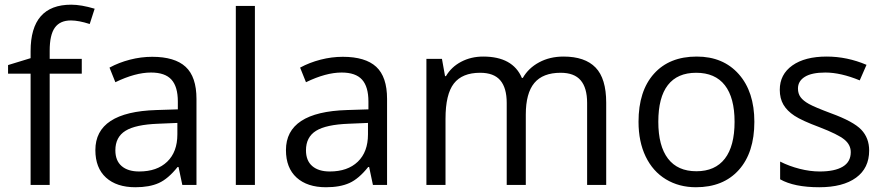

<svg xmlns="http://www.w3.org/2000/svg" viewBox="-20 -785 3755 815"><path d="M327.1 -472.2H190.9V0H109.9V-472.2H14.2V-508.8L109.9 -538.1V-567.9Q109.9 -765.1 282.2 -765.1Q324.7 -765.1 381.8 -748L360.8 -683.1Q314 -698.2 280.8 -698.2Q234.9 -698.2 212.9 -667.7Q190.9 -637.2 190.9 -569.8V-535.2H327.1Z M753.9 0 737.8 -76.2H733.9Q693.8 -25.9 654.1 -8.1Q614.3 9.8 554.7 9.8Q475.1 9.8 429.9 -31.2Q384.8 -72.3 384.8 -147.9Q384.8 -310.1 644 -317.9L734.9 -320.8V-354Q734.9 -417 707.8 -447Q680.7 -477.1 621.1 -477.1Q554.2 -477.1 469.7 -436L444.8 -498Q484.4 -519.5 531.5 -531.7Q578.6 -543.9 626 -543.9Q721.7 -543.9 767.8 -501.5Q814 -459 814 -365.2V0ZM570.8 -57.1Q646.5 -57.1 689.7 -98.6Q732.9 -140.1 732.9 -214.8V-263.2L651.9 -259.8Q555.2 -256.3 512.5 -229.7Q469.7 -203.1 469.7 -147Q469.7 -103 496.3 -80.1Q522.9 -57.1 570.8 -57.1Z M1062 0H981V-759.8H1062Z M1563 0 1546.9 -76.2H1543Q1502.9 -25.9 1463.1 -8.1Q1423.3 9.8 1363.8 9.8Q1284.2 9.8 1239 -31.2Q1193.8 -72.3 1193.8 -147.9Q1193.8 -310.1 1453.1 -317.9L1543.9 -320.8V-354Q1543.9 -417 1516.8 -447Q1489.7 -477.1 1430.2 -477.1Q1363.3 -477.1 1278.8 -436L1253.9 -498Q1293.5 -519.5 1340.6 -531.7Q1387.7 -543.9 1435.1 -543.9Q1530.8 -543.9 1576.9 -501.5Q1623 -459 1623 -365.2V0ZM1379.9 -57.1Q1455.6 -57.1 1498.8 -98.6Q1542 -140.1 1542 -214.8V-263.2L1460.9 -259.8Q1364.3 -256.3 1321.5 -229.7Q1278.8 -203.1 1278.8 -147Q1278.8 -103 1305.4 -80.1Q1332 -57.1 1379.9 -57.1Z M2472.2 0V-348.1Q2472.2 -412.1 2444.8 -444.1Q2417.5 -476.1 2359.9 -476.1Q2284.2 -476.1 2248 -432.6Q2211.9 -389.2 2211.9 -298.8V0H2130.9V-348.1Q2130.9 -412.1 2103.5 -444.1Q2076.2 -476.1 2018.1 -476.1Q1941.9 -476.1 1906.5 -430.4Q1871.1 -384.8 1871.1 -280.8V0H1790V-535.2H1856L1869.1 -461.9H1873Q1896 -501 1937.7 -522.9Q1979.5 -544.9 2031.2 -544.9Q2156.7 -544.9 2195.3 -454.1H2199.2Q2223.1 -496.1 2268.6 -520.5Q2314 -544.9 2372.1 -544.9Q2462.9 -544.9 2508.1 -498.3Q2553.2 -451.7 2553.2 -349.1V0Z M3182.1 -268.1Q3182.1 -137.2 3116.2 -63.7Q3050.3 9.8 2934.1 9.8Q2862.3 9.8 2806.6 -23.9Q2751 -57.6 2720.7 -120.6Q2690.4 -183.6 2690.4 -268.1Q2690.4 -398.9 2755.9 -471.9Q2821.3 -544.9 2937.5 -544.9Q3049.8 -544.9 3116 -470.2Q3182.1 -395.5 3182.1 -268.1ZM2774.4 -268.1Q2774.4 -165.5 2815.4 -111.8Q2856.4 -58.1 2936 -58.1Q3015.6 -58.1 3056.9 -111.6Q3098.1 -165 3098.1 -268.1Q3098.1 -370.1 3056.9 -423.1Q3015.6 -476.1 2935.1 -476.1Q2855.5 -476.1 2814.9 -423.8Q2774.4 -371.6 2774.4 -268.1Z M3669.4 -146Q3669.4 -71.3 3613.8 -30.8Q3558.1 9.8 3457.5 9.8Q3351.1 9.8 3291.5 -23.9V-99.1Q3330.1 -79.6 3374.3 -68.4Q3418.5 -57.1 3459.5 -57.1Q3522.9 -57.1 3557.1 -77.4Q3591.3 -97.7 3591.3 -139.2Q3591.3 -170.4 3564.2 -192.6Q3537.1 -214.8 3458.5 -245.1Q3383.8 -272.9 3352.3 -293.7Q3320.8 -314.5 3305.4 -340.8Q3290 -367.2 3290 -403.8Q3290 -469.2 3343.3 -507.1Q3396.5 -544.9 3489.3 -544.9Q3575.7 -544.9 3658.2 -509.8L3629.4 -443.8Q3548.8 -477.1 3483.4 -477.1Q3425.8 -477.1 3396.5 -459Q3367.2 -440.9 3367.2 -409.2Q3367.2 -387.7 3378.2 -372.6Q3389.2 -357.4 3413.6 -343.8Q3438 -330.1 3507.3 -304.2Q3602.5 -269.5 3636 -234.4Q3669.4 -199.2 3669.4 -146Z"/></svg>

Font: f01836669
Style: Regular
Weight: 400
Foundry: Ascender Corporation
Version: Version 1.10